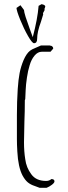

<svg xmlns="http://www.w3.org/2000/svg" viewBox="-20 -884 325 920"><path d="M146 7Q127 1 113.5 -10Q100 -21 88 -43Q67 -83 63 -158Q61 -192 61 -218V-332Q61 -397 65 -458Q68 -503 74 -534Q80 -565 93 -596Q107 -628 124 -641Q131 -647 151 -655Q164 -660 176 -666H216H219Q220 -665 222 -665L227 -664L231 -661Q234 -658 234 -657Q235 -655 235 -651L222 -636H180Q161 -636 145.5 -617.5Q130 -599 122 -571Q114 -546 109 -512Q104 -478 103 -453Q101 -421 101 -409L99 -404Q99 -348 97 -303L95 -202Q95 -158 101 -121Q106 -81 130 -49Q153 -17 201 -17Q216 -17 226 -26Q241 -26 241 -15Q241 -8 228.5 1.5Q216 11 203 16H170ZM59 -846 78 -859 95 -836Q95 -828 103 -802Q113 -774 122.5 -746Q132 -718 137 -706Q160 -793 165 -856L179 -864Q197 -861 197 -852Q197 -851 193 -841L194 -836L186 -821L187 -815L176 -779Q158 -731 158 -698Q158 -677 143 -677Q134 -677 114 -712Q94 -747 77 -789Q60 -831 59 -846Z"/></svg>

Font: Amatic SC
Style: Regular
Weight: 400
Designer: Multiple Designers
Foundry: Vernon Adams
Version: Version 2.505